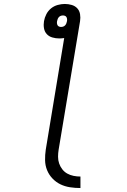

<svg xmlns="http://www.w3.org/2000/svg" viewBox="-20 -755 640 969"><path d="M386 194Q359 194 333 190Q307 186 284.5 175Q262 164 244.5 145.5Q227 127 217.5 103.5Q208 80 207.5 53.5Q207 27 211 0L304 -563Q298 -562 291.5 -561.5Q285 -561 279 -561Q261 -561 244 -566Q227 -571 216 -583Q205 -595 202 -612.5Q199 -630 202 -648Q205 -666 214 -683.5Q223 -701 238 -713Q253 -725 271.5 -730Q290 -735 307 -735Q325 -735 342 -730Q359 -725 370 -713Q381 -701 384 -683.5Q387 -666 384 -648L276 0Q273 18 273 36Q273 54 278.5 70Q284 86 294.5 99.5Q305 113 319.5 121Q334 129 351 132.5Q368 136 386 136ZM288 -619Q294 -619 299.5 -621Q305 -623 309 -627.5Q313 -632 315 -637.5Q317 -643 318 -648Q319 -653 318.5 -658.5Q318 -664 315.5 -668.5Q313 -673 308 -675Q303 -677 298 -677Q292 -677 286.5 -675Q281 -673 277 -668.5Q273 -664 271 -658.5Q269 -653 268 -648Q267 -643 267.5 -637.5Q268 -632 270.5 -627.5Q273 -623 278 -621Q283 -619 288 -619Z"/></svg>

Font: Iosevka SS04 Lt Ex Obl
Style: Regular
Weight: 300
Width: 7
Italic angle: -9°
Monospace: yes
Designer: Belleve Invis
Foundry: Belleve Invis
Version: Version 19.0.0; ttfautohint (v1.8.4)